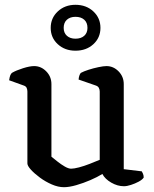

<svg xmlns="http://www.w3.org/2000/svg" viewBox="-20 -775 639 799"><path d="M246 4Q222 4 195.5 -7.5Q169 -19 146 -36Q123 -53 108.5 -69Q94 -85 94 -95V-394Q94 -402 91 -409Q88 -416 79 -419L18 -441Q20 -455 23 -462Q26 -469 30 -472Q47 -482 75.5 -491Q104 -500 122 -500Q151 -500 172.5 -478Q194 -456 194 -425V-123Q205 -114 219.5 -102.5Q234 -91 249.5 -82Q265 -73 276 -73Q288 -73 309 -78.5Q330 -84 353 -93Q376 -102 395 -110V-394Q395 -402 391.5 -409Q388 -416 379 -419L307 -444Q308 -455 311 -462.5Q314 -470 317 -472Q328 -478 348 -484.5Q368 -491 389.5 -495.5Q411 -500 423 -500Q452 -500 473.5 -478Q495 -456 495 -425V-71L570 -62Q572 -59 575 -52Q578 -45 578 -36Q572 -27 557 -19Q542 -11 525 -5.5Q508 0 496 0Q469 0 443 -15Q417 -30 406 -51Q385 -38 356 -25.5Q327 -13 297.5 -4.5Q268 4 246 4ZM294 -564Q250 -564 220.5 -591Q191 -618 191 -659Q191 -700 220.5 -727.5Q250 -755 294 -755Q339 -755 368.5 -727.5Q398 -700 398 -659Q398 -618 368.5 -591Q339 -564 294 -564ZM294 -614Q317 -614 330.5 -626Q344 -638 344 -659Q344 -681 330.5 -693Q317 -705 294 -705Q272 -705 258.5 -693Q245 -681 245 -659Q245 -638 258.5 -626Q272 -614 294 -614Z"/></svg>

Font: Texturina Medium
Style: Regular
Weight: 500
Designer: Guillermo Torres Carreño
Foundry: Omnibus-Type
Version: Version 1.003